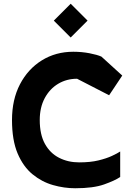

<svg xmlns="http://www.w3.org/2000/svg" viewBox="-20 -994 708 1024"><path d="M381 10Q322 10 262.5 -7Q203 -24 153.5 -64.5Q104 -105 74 -175.5Q44 -246 44 -354Q44 -463 86.5 -544.5Q129 -626 203 -672Q277 -718 371 -718Q416 -718 457.5 -710Q499 -702 521 -692L632 -591L562 -486L391 -574Q335 -574 290 -547Q245 -520 218.5 -470.5Q192 -421 192 -354Q192 -277 219.5 -227Q247 -177 295 -152.5Q343 -128 402 -128Q462 -128 505 -138.5Q548 -149 577 -162.5Q606 -176 621 -186V-50Q593 -31 535.5 -10.5Q478 10 381 10ZM357 -794 267 -884 357 -974 447 -884Z"/></svg>

Font: Rowdies Light
Style: Regular
Weight: 300
Designer: Jaikishan Patel
Version: Version 1.000; ttfautohint (v1.8.3)